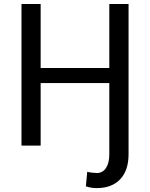

<svg xmlns="http://www.w3.org/2000/svg" viewBox="-20 -731 753 964"><path d="M184.1 -710.9V-389.6H528.8V-710.9H625.5V43.5Q625.5 125 583.3 169.2Q541 213.4 465.8 213.4Q450.7 213.4 437.7 211.2Q424.8 209 411.1 204.6L418 131.3Q424.3 133.8 440.9 135.7Q457.5 137.7 465.8 137.7Q495.6 137.7 512.2 112.5Q528.8 87.4 528.8 43.5V-314H184.1V0H87.9V-710.9Z"/></svg>

Font: GeogebraSans
Style: Regular
Weight: 400
Designer: Google
Version: Version 1.100140; 2013